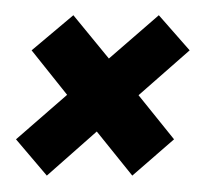

<svg xmlns="http://www.w3.org/2000/svg" viewBox="-26 -360 271 246"><path d="M143.5 -135 98 -191.5 34 -135 -5.5 -181.5 60 -238.5 14.5 -295.5 68 -340.5 113.5 -285 177.5 -340.5 217 -295.5 151.5 -238 197 -181.5Z"/></svg>

Font: Anybody Condensed Medium
Style: Italic
Weight: 500
Width: 3
Italic angle: -10°
Designer: Tyler Finck
Foundry: Etcetera Type Company
Version: Version 1.010; ttfautohint (v1.8.3) -l 8 -r 50 -G 200 -x 14 